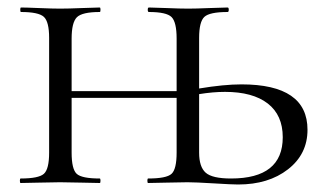

<svg xmlns="http://www.w3.org/2000/svg" viewBox="-20 -488 863 512"><path d="M624 -263Q800 -263 800 -142Q800 -77 748 -36.5Q696 4 615 4Q599 4 550 1Q501 -2 480 -2Q460 -2 424 -1Q388 0 375 0Q373 0 373 -6Q373 -12 375 -12Q424 -12 437.5 -24.5Q451 -37 451 -81V-227H171V-81Q171 -37 184.5 -24.5Q198 -12 246 -12Q248 -12 248 -6Q248 0 246 0Q233 0 197.5 -1Q162 -2 140 -2Q120 -2 84 -1Q48 0 35 0Q33 0 33 -6Q33 -12 35 -12Q83 -12 97 -24.5Q111 -37 111 -81V-387Q111 -430 97 -443Q83 -456 36 -456Q34 -456 34 -462Q34 -468 36 -468Q49 -468 84.5 -466.5Q120 -465 140 -465Q162 -465 198 -466.5Q234 -468 246 -468Q248 -468 248 -462Q248 -456 246 -456Q199 -456 185 -442Q171 -428 171 -385V-245H451V-385Q451 -429 437.5 -442.5Q424 -456 377 -456Q374 -456 374 -462Q374 -468 377 -468Q389 -468 424.5 -466.5Q460 -465 482 -465Q502 -465 538 -466.5Q574 -468 587 -468Q590 -468 590 -462Q590 -456 587 -456Q539 -456 525 -443Q511 -430 511 -387V-252Q577 -263 624 -263ZM596 -12Q734 -12 734 -122Q734 -181 694 -212Q654 -243 580 -243Q548 -243 511 -237V-81Q511 -43 528.5 -27.5Q546 -12 596 -12Z"/></svg>

Font: Cormorant SC
Style: Regular
Weight: 400
Designer: Christian Thalmann (Catharsis Fonts)
Version: Version 1.000;PS 002.000;hotconv 1.0.88;makeotf.lib2.5.64775